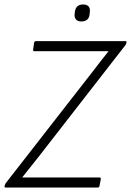

<svg xmlns="http://www.w3.org/2000/svg" viewBox="-24 -839 586 859"><path d="M2 0Q-4 0 -4 -6L-3 -8Q-2 -12 -1 -14.5Q0 -17 2 -20L390 -518Q407 -541 425.5 -564Q444 -587 461 -609V-610Q432 -610 404 -610Q376 -610 348 -610H129Q127 -610 125 -612Q123 -614 124 -617L129 -649Q131 -655 137 -655H537Q543 -655 542 -650L541 -646Q541 -644 540 -641.5Q539 -639 537 -637L153 -143Q134 -119 114.5 -94.5Q95 -70 76 -46V-45Q104 -45 131.5 -45Q159 -45 186 -45H421Q428 -45 427 -38L421 -6Q420 0 413 0ZM340 -743Q323 -743 315.5 -752.5Q308 -762 310 -777L311 -786Q313 -802 322 -810.5Q331 -819 348 -819Q365 -819 372.5 -810Q380 -801 378 -786L377 -777Q376 -760 366.5 -751.5Q357 -743 340 -743Z"/></svg>

Font: Sofia Sans Semi Condensed Light
Style: Italic
Weight: 300
Italic angle: -9°
Version: Version 4.100